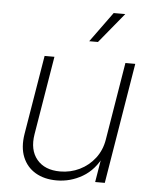

<svg xmlns="http://www.w3.org/2000/svg" viewBox="-54 -801 682 854"><g transform="rotate(5 287.0 -374.0)"><path d="M230.5 7.8Q175.3 7.8 135.7 -15.6Q96.2 -39.1 78.6 -82.5Q61 -126 70.8 -186L129.4 -539.1H173.3L115.2 -188.5Q103.5 -117.7 138.7 -75.4Q173.8 -33.2 242.7 -33.2Q289.1 -33.2 329.6 -53Q370.1 -72.8 397.7 -108.6Q425.3 -144.5 433.1 -192.4L490.2 -539.1H534.2L445.3 0H402.3L422.4 -121.6H431.2Q399.9 -55.2 345.9 -23.7Q292 7.8 230.5 7.8ZM321.3 -621.6 418.9 -755.9H470.7L360.4 -621.6Z"/></g></svg>

Font: Inter 18pt ExtraLight
Style: Italic
Weight: 250
Italic angle: -9.3988°
Designer: Rasmus Andersson
Foundry: rsms
Version: Version 4.001;git-66647c0bb